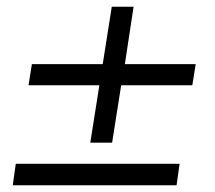

<svg xmlns="http://www.w3.org/2000/svg" viewBox="-20 -552 640 572"><path d="M249 -127 276 -298H65L75 -361H286L313 -532H378L352 -361H563L553 -298H341L314 -127ZM18 0 27 -64H515L506 0Z"/></svg>

Font: Nunito Sans 10pt
Style: Italic
Weight: 400
Italic angle: -9°
Designer: Vernon Adams
Foundry: Vernon Adams
Version: Version 3.101;gftools[0.9.27]